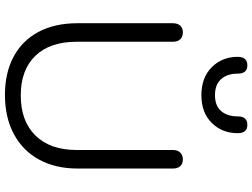

<svg xmlns="http://www.w3.org/2000/svg" viewBox="-142 -869 1021 777"><g transform="rotate(90 368.5 -480.5)"><path d="M74 -283V-670Q74 -689 84 -699.5Q94 -710 111 -710Q129 -710 139 -699.5Q149 -689 149 -670V-280Q149 -172 206 -113Q263 -54 366 -54Q470 -54 528.5 -113.5Q587 -173 587 -280V-670Q587 -689 597.5 -699.5Q608 -710 625 -710Q643 -710 652.5 -699.5Q662 -689 662 -670V-283Q662 -195 626 -128.5Q590 -62 522.5 -26Q455 10 364 10Q275 10 209.5 -25Q144 -60 109 -126Q74 -192 74 -283ZM210 -932Q210 -971 245 -971Q278 -971 278 -932Q278 -890 300 -865Q322 -840 365 -840Q408 -840 429.5 -865Q451 -890 451 -932Q451 -971 485 -971Q519 -971 519 -932Q519 -869 477.5 -827Q436 -785 365 -785Q294 -785 252 -827Q210 -869 210 -932Z"/></g></svg>

Font: Kodchasan
Style: Regular
Weight: 400
Version: Version 1.000; ttfautohint (v1.6)